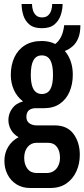

<svg xmlns="http://www.w3.org/2000/svg" viewBox="-20 -744 422 960"><path d="M131 196Q92 196 63 178Q34 160 18 129Q2 98 2 61Q2 21 21 -10Q40 -41 73 -58Q48 -72 35 -95Q22 -118 22 -144Q22 -175 40.5 -201Q59 -227 95 -237Q65 -260 49.5 -294.5Q34 -329 34 -369Q34 -419 52 -457.5Q70 -496 104.5 -517.5Q139 -539 189 -539Q209 -539 226 -535Q243 -531 256 -524Q273 -536 285 -559.5Q297 -583 301 -618H382Q382 -580 371.5 -554Q361 -528 343 -512.5Q325 -497 304 -489Q324 -466 334 -436Q344 -406 344 -371Q344 -323 327.5 -285Q311 -247 279 -225Q247 -203 199 -203H158Q137 -203 124.5 -192.5Q112 -182 112 -159Q112 -138 127 -127.5Q142 -117 164 -117H254Q316 -117 347.5 -74.5Q379 -32 379 30Q379 75 362 112.5Q345 150 312.5 173Q280 196 231 196ZM163 121H214Q234 121 249 111Q264 101 272 83.5Q280 66 280 45Q280 11 264.5 -9.5Q249 -30 221 -30H163Q135 -30 118 -9Q101 12 101 45Q101 79 117.5 100Q134 121 163 121ZM189 -274Q218 -274 231.5 -297.5Q245 -321 245 -370Q245 -419 231.5 -443Q218 -467 189 -467Q161 -467 147.5 -443Q134 -419 134 -370Q134 -338 140 -316.5Q146 -295 158.5 -284.5Q171 -274 189 -274ZM189 -603Q149 -603 127 -621.5Q105 -640 96.5 -668Q88 -696 88 -724H140Q140 -709 144.5 -693.5Q149 -678 160 -667.5Q171 -657 190 -657Q210 -657 221 -667.5Q232 -678 236.5 -693.5Q241 -709 241 -724H293Q293 -696 283.5 -668Q274 -640 252 -621.5Q230 -603 189 -603Z"/></svg>

Font: Archivo ExtraCondensed SemiBold
Style: Regular
Weight: 600
Width: 2
Designer: Hector Gatti
Foundry: Omnibus-Type
Version: Version 2.001